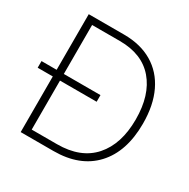

<svg xmlns="http://www.w3.org/2000/svg" viewBox="-164 -877 1008 1026"><g transform="rotate(30 340.5 -364.0)"><path d="M297.9 0H95.7V-727.5H313.5Q415.5 -727.5 488.5 -684.3Q561.5 -641.1 600.3 -560.1Q639.2 -479 639.2 -365.7Q639.2 -192.9 549.6 -96.4Q460 0 297.9 0ZM140.1 -41H295.9Q441.9 -41 518.3 -127.4Q594.7 -213.9 594.7 -365.7Q594.7 -516.1 521.7 -601.3Q448.7 -686.5 311.5 -686.5H140.1ZM2.4 -343.3V-384.3H366.2V-343.3Z"/></g></svg>

Font: Inter Display ExtraLight
Style: Regular
Weight: 200
Designer: Rasmus Andersson
Foundry: rsms
Version: Version 4.000;git-a52131595